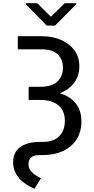

<svg xmlns="http://www.w3.org/2000/svg" viewBox="-20 -952 584 1191"><path d="M90.3 -727.5H236.3Q305.2 -727.5 358.4 -704.6Q411.6 -681.6 441.9 -639.6Q472.2 -597.7 472.2 -540.5Q472.2 -482.4 440.2 -439.2Q408.2 -396 352.1 -373.5Q416 -353.5 450.4 -309.8Q484.9 -266.1 484.9 -199.2Q484.9 -133.3 454.6 -86.7Q424.3 -40 371.1 -15.1Q317.9 9.8 249.5 9.8H224.6Q188.5 9.8 172.6 25.1Q156.7 40.5 156.7 64.5Q156.7 89.8 170.4 107.2Q184.1 124.5 202.4 135.7Q220.7 147 234.4 153.3L193.8 218.8Q161.1 205.1 130.6 182.9Q100.1 160.6 80.8 128.7Q61.5 96.7 61.5 54.2Q61.5 -9.3 106.7 -40.5Q151.9 -71.8 228.5 -71.8H249Q312.5 -71.8 347.4 -107.2Q382.3 -142.6 382.3 -202.1Q382.3 -265.6 342.5 -298.8Q302.7 -332 227.5 -332H157.7V-413.6H227.5Q304.2 -413.6 337.4 -447.5Q370.6 -481.4 370.6 -531.2Q370.6 -584 337.9 -615Q305.2 -646 236.3 -646H90.3ZM210.9 -932.1 295.9 -848.1 381.3 -932.1H453.6V-926.3L321.3 -793H270L139.2 -926.3V-932.1Z"/></svg>

Font: Inter-Regular
Style: Regular
Weight: 400
Designer: Rasmus Andersson
Foundry: rsms
Version: Version 4.000;git-a52131595